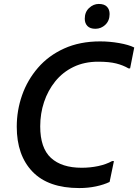

<svg xmlns="http://www.w3.org/2000/svg" viewBox="-20 -942 701 974"><path d="M65 -299Q65 -382 92 -459Q119 -536 172.5 -598Q226 -660 305.5 -696Q385 -732 488 -732Q536 -732 584.5 -723.5Q633 -715 661 -701L640 -595H632Q605 -611 569.5 -620Q534 -629 478 -629Q408 -629 353 -602.5Q298 -576 260.5 -529.5Q223 -483 203.5 -424.5Q184 -366 184 -301Q184 -191 238.5 -141Q293 -91 394 -91Q438 -91 478 -99.5Q518 -108 549 -125H558L536 -19Q507 -5 467 3.5Q427 12 382 12Q225 12 145 -71Q65 -154 65 -299ZM464 -796Q437 -796 423.5 -810Q410 -824 410 -847Q410 -881 432 -901.5Q454 -922 481 -922Q509 -922 522.5 -908Q536 -894 536 -871Q536 -837 514.5 -816.5Q493 -796 464 -796Z"/></svg>

Font: Kufam Medium
Style: Italic
Weight: 500
Italic angle: -11°
Designer: Artur Schmal
Foundry: Original Type
Version: Version 1.301; ttfautohint (v1.8.3)